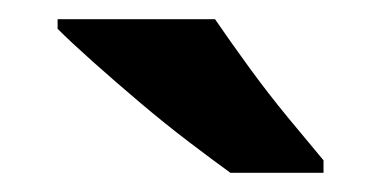

<svg xmlns="http://www.w3.org/2000/svg" viewBox="-20 -786 397 200"><path d="M204 -766Q219 -744 239 -716.5Q259 -689 280 -663.5Q301 -638 317 -619V-606H220Q202 -619 177 -638Q152 -657 126 -679Q100 -701 77 -721.5Q54 -742 40 -756V-766Z"/></svg>

Font: Noto Sans Bengali SemiCondensed
Style: Bold
Weight: 700
Width: 4
Designer: Jelle Bosma - Monotype Design Team
Foundry: Monotype Imaging Inc.
Version: Version 2.003